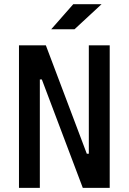

<svg xmlns="http://www.w3.org/2000/svg" viewBox="-20 -914 626 934"><path d="M382.8 0 183.6 -527.3H138.7V-693.4H203.1L402.3 -166H426.8V0ZM72.3 0V-693.4H173.8V0ZM412.1 0V-693.4H513.7V0ZM229 -771.5 336.4 -893.6H474.1L342.3 -771.5Z"/></svg>

Font: Cascadia Code
Style: Regular
Weight: 400
Monospace: yes
Designer: Aaron Bell
Foundry: Saja Typeworks
Version: Version 2106.017